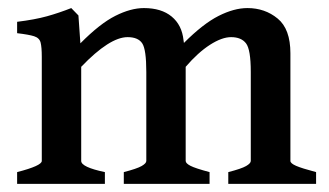

<svg xmlns="http://www.w3.org/2000/svg" viewBox="-20 -451 806 471"><path d="M540 0V-28.8Q572.3 -37.1 583.7 -43.7Q595.2 -50.3 595.2 -56.2V-274.4Q595.2 -329.6 583.5 -344.7Q571.8 -359.9 546.9 -359.9Q524.4 -359.9 495.1 -341.1Q465.8 -322.3 435.5 -287.1V-56.2Q435.5 -50.3 447.3 -44.2Q459 -38.1 494.1 -28.8V0H283.7V-28.8Q315.9 -37.1 327.4 -43.7Q338.9 -50.3 338.9 -56.2V-274.4Q338.9 -329.6 328.9 -344.7Q318.8 -359.9 293 -359.9Q249 -359.9 179.2 -287.1V-56.2Q179.2 -41 237.3 -28.8V0H22V-28.8Q82.5 -44.4 82.5 -56.2V-311.5Q82.5 -335.4 79.6 -346.7Q76.7 -357.9 63.7 -362.1Q50.8 -366.2 22 -369.6V-397.5Q65.4 -402.8 95.2 -411.1Q125 -419.4 154.8 -431.2L172.4 -413.1L177.2 -344.7Q225.1 -393.1 262.9 -412.1Q300.8 -431.2 333 -431.2Q376 -431.2 401.1 -410.4Q426.3 -389.6 430.2 -352.5L431.2 -345.7Q478 -392.6 516.1 -411.9Q554.2 -431.2 586.9 -431.2Q629.9 -431.2 661.1 -405.5Q692.4 -379.9 692.4 -320.3V-56.2Q692.4 -50.3 706.3 -44.2Q720.2 -38.1 755.4 -28.8V0Z"/></svg>

Font: Dai Banna SIL Medium
Style: Regular
Weight: 500
Designer: Victor Gaultney
Foundry: SIL International
Version: Version 4.000